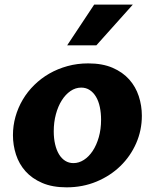

<svg xmlns="http://www.w3.org/2000/svg" viewBox="-20 -802 671 832"><path d="M268.6 9.8Q207 9.8 162.8 -9.3Q118.7 -28.3 90.6 -59.8Q62.5 -91.3 49.3 -132.1Q36.1 -172.9 36.1 -216.3Q36.1 -257.3 47.1 -296.4Q58.1 -335.4 78.6 -370.1Q99.1 -404.8 128.4 -433.6Q157.7 -462.4 193.8 -483.2Q230 -503.9 272.5 -515.6Q314.9 -527.3 362.3 -527.3Q423.8 -527.3 467.8 -508.3Q511.7 -489.3 539.8 -457.8Q567.9 -426.3 581.3 -385.3Q594.7 -344.2 594.7 -300.3Q594.7 -237.3 570.1 -181.2Q545.4 -125 501.7 -82.5Q458 -40 398.2 -15.1Q338.4 9.8 268.6 9.8ZM298.3 -95.2Q321.8 -95.2 343.5 -109.1Q365.2 -123 381.8 -148.2Q398.4 -173.3 408.2 -207.8Q418 -242.2 418 -283.2Q418 -312.5 412.6 -338.1Q407.2 -363.8 396.2 -382.3Q385.3 -400.9 369.1 -411.6Q353 -422.4 332 -422.4Q307.1 -422.4 285.4 -407.5Q263.7 -392.6 247.6 -366.9Q231.4 -341.3 222.2 -306.9Q212.9 -272.5 212.9 -232.9Q212.9 -202.1 218.8 -177Q224.6 -151.9 235.6 -133.5Q246.6 -115.2 262.5 -105.2Q278.3 -95.2 298.3 -95.2ZM271 -605.5 388.2 -782.2H555.7L397.5 -605.5Z"/></svg>

Font: Proza Libre
Style: Bold Italic
Weight: 700
Designer: Jasper de Waard
Foundry: Jasper de Waard
Version: Version 1.000; ttfautohint (v1.4.1.8-43bc)